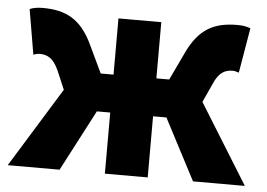

<svg xmlns="http://www.w3.org/2000/svg" viewBox="-45 -642 974 701"><g transform="rotate(5 441.5 -291.5)"><path d="M7 0H197L314 -224H363V0H520V-224H569L686 0H876L695 -292L726 -360C745 -405 768 -415 796 -415C804 -415 811 -412 818 -410L846 -575C831 -581 816 -583 798 -583C714 -583 658 -556 615 -464L567 -363H520V-569H363V-363H316L268 -464C225 -556 168 -583 85 -583C67 -583 52 -581 37 -575L65 -410C72 -412 79 -415 87 -415C115 -415 138 -405 158 -360L187 -292Z"/></g></svg>

Font: Noto Sans KR Black
Style: Regular
Weight: 900
Designer: Ryoko NISHIZUKA 西塚涼子 (kana, bopomofo & ideographs); Paul D. Hunt (Latin, Greek & Cyrillic); Sandoll Communications 산돌커뮤니
Foundry: Adobe
Version: Version 2.004;hotconv 1.0.118;makeotfexe 2.5.65603